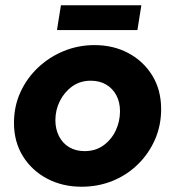

<svg xmlns="http://www.w3.org/2000/svg" viewBox="-20 -696 663 728"><path d="M289 12Q217 12 159 -18.5Q101 -49 67 -103.5Q33 -158 33 -230Q33 -293 57.5 -346.5Q82 -400 124.5 -440Q167 -480 222 -502.5Q277 -525 338 -525Q410 -525 467 -494.5Q524 -464 557.5 -409.5Q591 -355 591 -282Q591 -220 567.5 -166.5Q544 -113 502.5 -72.5Q461 -32 406.5 -10Q352 12 289 12ZM301 -123Q342 -123 372 -144.5Q402 -166 418.5 -200.5Q435 -235 435 -274Q435 -308 421.5 -334Q408 -360 383 -375Q358 -390 324 -390Q284 -390 254 -368.5Q224 -347 207 -313Q190 -279 190 -240Q190 -207 203.5 -180Q217 -153 242 -138Q267 -123 301 -123ZM196 -582 211 -676H516L501 -582Z"/></svg>

Font: MuseoModerno Thin
Style: Bold Italic
Weight: 700
Italic angle: -9°
Version: Version 1.003